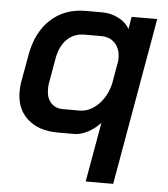

<svg xmlns="http://www.w3.org/2000/svg" viewBox="-51 -553 698 800"><g transform="rotate(5 297.5 -153.0)"><path d="M381 -48Q357 -22 327.5 -7Q298 8 273 8H203Q123 8 76.5 -34Q30 -76 30 -148Q30 -168 33 -187L54 -304Q71 -400 129.5 -453.5Q188 -507 276 -507H344Q381 -507 413 -490.5Q445 -474 459 -447L468 -499H575L452 201H337ZM285 -91Q327 -91 362 -124.5Q397 -158 411 -213L428 -310Q432 -354 410 -381Q388 -408 349 -408H279Q235 -408 205.5 -379Q176 -350 167 -297L149 -194Q147 -185 147 -168Q147 -133 165.5 -112Q184 -91 216 -91Z"/></g></svg>

Font: Bai Jamjuree SemiBold
Style: Italic
Weight: 600
Italic angle: -10°
Version: Version 1.000; ttfautohint (v1.6)